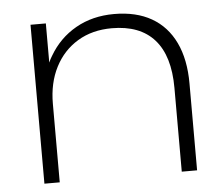

<svg xmlns="http://www.w3.org/2000/svg" viewBox="-45 -623 786 674"><g transform="rotate(-5 347.5 -286.0)"><path d="M85 -560H139V-422Q144 -434 151 -445Q186 -505 245 -538.5Q304 -572 380 -572Q458 -572 512 -541Q566 -510 594.5 -450.5Q623 -391 623 -306V0H569V-295Q569 -408 518 -465.5Q467 -523 368 -523Q299 -523 247.5 -492Q196 -461 167.5 -405.5Q139 -350 139 -277V0H85Z"/></g></svg>

Font: Bounded
Style: Regular
Weight: 200
Designer: Vlad Churkin
Version: Version 1.0